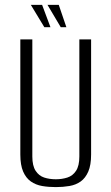

<svg xmlns="http://www.w3.org/2000/svg" viewBox="-20 -752 455 784"><path d="M208 12Q178 12 152 7.5Q126 3 106 -11Q86 -25 74.5 -51.5Q63 -78 63 -121V-591H112V-113Q112 -75 125.5 -54.5Q139 -34 160.5 -27Q182 -20 208 -20Q233 -20 255 -27Q277 -34 290.5 -54.5Q304 -75 304 -113V-591H352V-121Q352 -78 340.5 -51.5Q329 -25 309.5 -11Q290 3 263.5 7.5Q237 12 208 12ZM251 -641H228L174 -732H220ZM186 -641H161L106 -732H152Z"/></svg>

Font: Alumni Sans Light
Style: Regular
Weight: 300
Version: Version 1.018